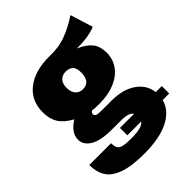

<svg xmlns="http://www.w3.org/2000/svg" viewBox="-248 -755 1102 1102"><g transform="rotate(-45 302.5 -204.5)"><path d="M610 83H557Q539 151 464.5 189Q390 227 266 227Q161 227 101.5 205Q42 183 18.5 144Q-5 105 -5 49H172Q172 75 179.5 88Q187 101 208 106.5Q229 112 272 112Q318 112 345 105Q372 98 383 83H270V23H385Q368 -3 306 -3H232Q140 -3 96 -30Q52 -57 52 -99Q52 -129 70.5 -154Q89 -179 120 -197Q66 -226 43 -263Q20 -300 20 -353Q20 -448 88 -501Q156 -554 271 -554Q347 -551 407.5 -573.5Q468 -596 527 -636L570 -498Q517 -474 418 -474Q472 -451 497 -419.5Q522 -388 522 -334Q522 -284 493 -243.5Q464 -203 410.5 -180.5Q357 -158 285 -158Q246 -158 228 -161Q216 -155 216 -142Q216 -132 225.5 -127Q235 -122 268 -122H345Q438 -122 495.5 -82.5Q553 -43 561 23H610ZM216 -357Q216 -321 233 -302.5Q250 -284 277 -284Q338 -284 338 -360Q338 -395 323 -410.5Q308 -426 277 -426Q250 -426 233 -408Q216 -390 216 -357Z"/></g></svg>

Font: FiraGO Heavy
Style: Regular
Weight: 900
Designer: bBox Type
Foundry: bBox Type GmbH
Version: Version 1.001